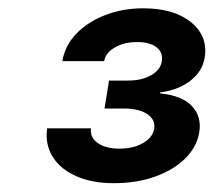

<svg xmlns="http://www.w3.org/2000/svg" viewBox="-20 -859 504 453"><path d="M248.5 -426.8Q196.8 -426.8 159.2 -443.6Q121.6 -460.4 103.8 -490Q85.9 -519.5 91.3 -556.2H194.8Q191.9 -534.7 210.7 -521.5Q229.5 -508.3 261.7 -508.3Q294.9 -508.3 317.6 -521.5Q340.3 -534.7 343.8 -555.2Q347.2 -576.7 327.4 -589.8Q307.6 -603 271.5 -603H226.6L237.3 -668.9H282.2Q314.5 -668.9 336.7 -681.6Q358.9 -694.3 361.8 -714.8Q365.2 -735.4 349.1 -747.6Q333 -759.8 303.7 -759.8Q273.4 -759.8 251.5 -747.3Q229.5 -734.9 225.6 -714.8H127Q133.3 -751.5 159.9 -779.3Q186.5 -807.1 227.8 -823.2Q269 -839.4 317.9 -839.4Q390.6 -839.4 430.9 -806.4Q471.2 -773.4 462.9 -723.1Q457.5 -689.9 428.5 -668Q399.4 -646 357.9 -641.1V-638.7Q410.2 -633.3 433.1 -608.4Q456.1 -583.5 450.2 -546.9Q444.3 -511.7 416.5 -484.6Q388.7 -457.5 345.2 -442.1Q301.8 -426.8 248.5 -426.8Z"/></svg>

Font: Inter 20pt SemiBold
Style: Italic
Weight: 600
Italic angle: -9.3988°
Version: Version 4.001;git-66647c0bb